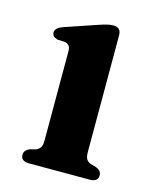

<svg xmlns="http://www.w3.org/2000/svg" viewBox="-82 -541 483 598"><g transform="rotate(15 160.0 -241.5)"><path d="M235.5 -458V-81.5Q235.5 -66 240 -58.8Q244.5 -51.5 253.5 -48L271.5 -43Q290 -36 290 -21Q290 0 263 0H68Q41 0 41 -21Q41 -35.5 58.5 -43L78 -48Q87 -52 91.5 -59Q96 -66 96 -81.5V-368Q96 -381 91.8 -386.2Q87.5 -391.5 79.5 -394L53 -395.5Q36 -400.5 36 -414Q36 -428.5 59.5 -437L164 -472.5Q180.5 -478 190.5 -480.5Q200.5 -483 211 -483Q235.5 -483 235.5 -458Z"/></g></svg>

Font: Fraunces 9pt SemiBold
Style: Regular
Weight: 600
Version: Version 1.000;[b76b70a41]